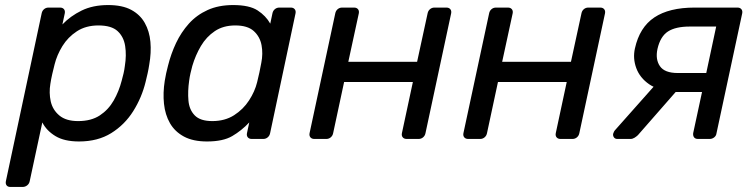

<svg xmlns="http://www.w3.org/2000/svg" viewBox="-20 -550 2983 760"><path d="M21 190Q10.8 190 6 183.6Q1.3 177.3 3.3 167.1L144.9 -497.1Q146.9 -507.3 154.3 -513.6Q161.8 -520 172 -520H217.7Q227.9 -520 233.2 -513.6Q238.4 -507.3 236.4 -497.1L227 -453.2Q258.4 -486.3 303.1 -508.2Q347.7 -530 407.9 -530Q464.1 -530 499.4 -511Q534.7 -492 553.1 -459.2Q571.6 -426.4 575.4 -384.1Q579.2 -341.7 570.7 -294.1Q568.3 -277.8 564.4 -260Q560.5 -242.2 556.3 -225.7Q541.2 -163.9 507.4 -110.1Q473.6 -56.3 420.3 -23.1Q367.1 10 292.9 10Q234.6 10 199.5 -11.3Q164.3 -32.6 147.5 -65.4L97.6 167.1Q95.6 177.3 87.7 183.6Q79.7 190 69.5 190ZM289.3 -70.7Q340.8 -70.7 375 -93.1Q409.1 -115.6 430 -152.1Q450.9 -188.7 461.8 -231.1Q466 -246.1 469.2 -260Q472.4 -273.9 474.2 -288.9Q481.1 -331.3 475.4 -367.9Q469.8 -404.4 445.4 -426.9Q421.1 -449.3 369.6 -449.3Q319.9 -449.3 284.3 -426.1Q248.7 -402.8 227 -367.5Q205.3 -332.1 196.2 -295.4Q191.9 -279.1 186.8 -256.9Q181.8 -234.7 179.4 -218.2Q173.4 -182.7 180.8 -148.9Q188.3 -115.2 214.9 -92.9Q241.4 -70.7 289.3 -70.7Z M799.4 10Q744.3 10 708.2 -9.4Q672.1 -28.8 652.8 -62.4Q633.6 -96 629.1 -139.2Q624.6 -182.4 632.1 -229.9Q634.7 -246.4 637.8 -260.2Q640.9 -273.9 645.1 -290.2Q656.8 -337.1 676.9 -379.7Q697.1 -422.4 727.7 -456.5Q758.4 -490.6 801.8 -510.3Q845.3 -530 902.8 -530Q967.1 -530 999.8 -508.7Q1032.4 -487.4 1049.8 -456.4L1058.4 -497.1Q1060.4 -507.3 1067.9 -513.6Q1075.4 -520 1085.6 -520H1131.1Q1141.2 -520 1146.5 -513.6Q1151.8 -507.3 1149.8 -497.1L1049.2 -22.9Q1047.2 -12.7 1039.7 -6.4Q1032.2 0 1022.1 0H976.4Q966.2 0 960.9 -6.4Q955.6 -12.7 957.6 -22.9L966.7 -65.4Q935.9 -32.8 899.3 -11.4Q862.8 10 799.4 10ZM820.2 -70.7Q870.1 -70.7 906.5 -93.9Q942.9 -117.2 965.8 -152.5Q988.8 -187.9 997.8 -224.6Q1002.2 -241.1 1006.8 -263.3Q1011.4 -285.5 1014.4 -301.8Q1021.5 -337.3 1015.3 -371.1Q1009 -404.8 984.5 -427.1Q959.9 -449.3 911.2 -449.3Q864 -449.3 830.5 -426.9Q796.9 -404.4 775.3 -367.9Q753.7 -331.3 741.2 -288.9Q737.2 -273.9 734 -260Q730.8 -246.1 728.8 -231.1Q722.7 -188.7 725.9 -152.1Q729 -115.6 751 -93.1Q773 -70.7 820.2 -70.7Z M1224.2 0Q1214 0 1208.7 -6.4Q1203.4 -12.7 1205.4 -22.9L1307.1 -497.1Q1309.1 -507.3 1316.5 -513.6Q1324 -520 1334.2 -520H1381.6Q1391.7 -520 1397 -513.6Q1402.3 -507.3 1400.3 -497.1L1358.7 -305.3H1631L1672.6 -497.1Q1674.6 -507.3 1682 -513.6Q1689.5 -520 1699.7 -520H1747.1Q1757.2 -520 1762.5 -513.6Q1767.8 -507.3 1765.8 -497.1L1664.2 -22.9Q1662.2 -12.7 1654.7 -6.4Q1647.2 0 1637.1 0H1589.7Q1579.5 0 1574.2 -6.4Q1568.9 -12.7 1570.9 -22.9L1614.3 -225.4H1342.1L1298.7 -22.9Q1296.7 -12.7 1289.2 -6.4Q1281.7 0 1271.6 0Z M1833.2 0Q1823 0 1817.7 -6.4Q1812.4 -12.7 1814.4 -22.9L1916.1 -497.1Q1918.1 -507.3 1925.5 -513.6Q1933 -520 1943.2 -520H1990.6Q2000.7 -520 2006 -513.6Q2011.3 -507.3 2009.3 -497.1L1967.7 -305.3H2240L2281.6 -497.1Q2283.6 -507.3 2291 -513.6Q2298.5 -520 2308.7 -520H2356.1Q2366.2 -520 2371.5 -513.6Q2376.8 -507.3 2374.8 -497.1L2273.2 -22.9Q2271.2 -12.7 2263.7 -6.4Q2256.2 0 2246.1 0H2198.7Q2188.5 0 2183.2 -6.4Q2177.9 -12.7 2179.9 -22.9L2223.3 -225.4H1951.1L1907.7 -22.9Q1905.7 -12.7 1898.2 -6.4Q1890.7 0 1880.6 0Z M2742.5 0Q2732.3 0 2727.4 -6.4Q2722.6 -12.7 2723.8 -22.9L2758.9 -185.9H2644.2L2645.2 -190.9Q2587.1 -190.9 2549.9 -216.3Q2512.8 -241.8 2498.6 -280.4Q2484.4 -319 2493.2 -358.2Q2511.6 -441.9 2570.1 -481Q2628.7 -520 2729.2 -520H2899.1Q2909.3 -520 2914.6 -513.6Q2919.9 -507.3 2917.9 -497.1L2816.2 -22.9Q2815.1 -12.7 2807.2 -6.4Q2799.3 0 2789.1 0ZM2423.3 0Q2414.9 0 2410.4 -6Q2405.9 -12 2406.9 -20Q2407.9 -23.6 2410.1 -28.3Q2412.3 -32.9 2417.6 -38.3L2573.7 -214.1L2672.7 -206.6L2505 -15Q2499.4 -9.6 2491.7 -4.8Q2483.9 0 2475.9 0ZM2662.6 -261H2775.6L2814.9 -444.9H2710.1Q2654.4 -444.9 2624.1 -425.4Q2593.8 -405.8 2582.5 -356.3Q2573.6 -314.9 2592.3 -288Q2610.9 -261 2662.6 -261Z"/></svg>

Font: Rubik Light
Style: Italic
Weight: 300
Italic angle: -12°
Designer: Hubert and Fischer
Foundry: Hubert and Fischer
Version: Version 2.300;gftools[0.9.30]